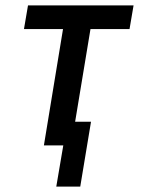

<svg xmlns="http://www.w3.org/2000/svg" viewBox="-20 -540 540 713"><path d="M278 153H189L215 0H143L214 -432H69L84 -520H476L461 -432H316L259 -88H318Z"/></svg>

Font: Iosevka Term Curly SmBd Obl
Style: Regular
Weight: 600
Italic angle: -9°
Designer: Belleve Invis
Foundry: Belleve Invis
Version: Version 32.3.0